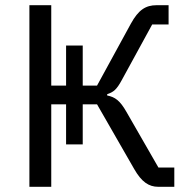

<svg xmlns="http://www.w3.org/2000/svg" viewBox="-20 -718 732 738"><path d="M93 -698V0H177V-317H234V-163H298V-317H353L496 -68C524 -19 552 0 588 0H650V-74H589L466 -288C441 -332 422 -345 392 -351V-356C416 -364 428 -373 448 -410L565 -624H628V-698H582C540 -698 512 -680 483 -627L353 -389H298V-543H234V-389H177V-698Z"/></svg>

Font: Braiins Sans
Style: Regular
Weight: 400
Designer: Mike Abbink, Paul van der Laan, Pieter van Rosmalen, Jiri Chlebus, Lubos Buracinsky
Foundry: Bold Monday, Sudetype
Version: Version 1.000;hotconv 1.0.109;makeotfexe 2.5.65596